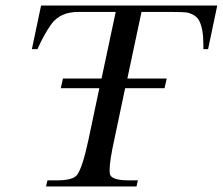

<svg xmlns="http://www.w3.org/2000/svg" viewBox="-20 -672 803 692"><path d="M346 -389 397 -629H262Q197 -629 165 -585Q138 -547 115 -495H95L128 -652H763L730 -495H713Q713 -502 713 -510Q713 -569 698 -597Q687 -619 654 -627Q646 -628 632 -628.5Q618 -629 595 -629H490L439 -389H581L573 -354H431L392 -169Q375 -92 375 -59Q375 -48 377 -42Q385 -22 445 -22H477L472 0H146L151 -22H185Q244 -22 258 -42Q277 -67 299 -169L338 -354H199L207 -389Z"/></svg>

Font: New Athena Unicode
Style: Italic
Weight: 400
Designer: J. Rusten 1997; rev. by R. Hancock 2001, 2002, rev. by D. Mastronarde 2002-2019
Foundry: Society for Classical Studies (formerly American Philological Association)
Version: Version 5.008